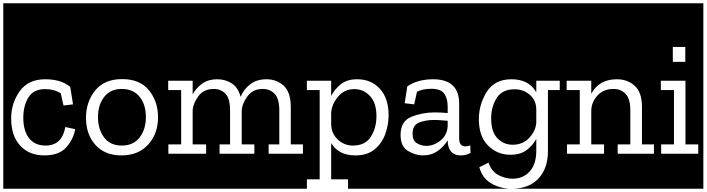

<svg xmlns="http://www.w3.org/2000/svg" viewBox="-32 -937 4306 1170"><path d="M-12 213V-917H469V213ZM426 -150 366 -163Q346 -50 246 -50Q180 -50 145 -95Q110 -140 110 -220Q110 -292 141 -343Q172 -394 243 -394Q298 -394 338 -369L355 -294L413 -301L396 -408Q362 -434 325 -444Q288 -454 244 -454Q140 -454 88 -381Q36 -308 36 -216Q36 -109 91 -49.5Q146 10 238 10Q330 10 373.5 -41Q417 -92 426 -150Z M445 213V-917H978V213ZM712 -455Q604 -455 548 -385.5Q492 -316 492 -219Q492 -118 549.5 -54Q607 10 708 10Q811 10 871 -56Q931 -122 931 -223Q931 -318 876 -386.5Q821 -455 712 -455ZM710 -50Q639 -50 602 -100Q565 -150 565 -223Q565 -297 602.5 -346Q640 -395 710 -395Q780 -395 818.5 -347.5Q857 -300 857 -224Q857 -149 819 -99.5Q781 -50 710 -50Z M954 213V-917H1838V213ZM1605 0H1818V-57H1740V-285Q1740 -374 1697.5 -414Q1655 -454 1591 -454Q1533 -454 1493.5 -424Q1454 -394 1434 -347Q1420 -402 1381.5 -428Q1343 -454 1291 -454Q1238 -454 1201 -428Q1164 -402 1142 -362V-445H993V-388H1072V-57H994V0H1224V-57H1142V-263Q1144 -306 1176.5 -350.5Q1209 -395 1271 -395Q1314 -395 1342 -366Q1370 -337 1370 -264V-57H1306V0H1518V-57H1441V-261Q1442 -303 1475 -349Q1508 -395 1569 -395Q1613 -395 1641.5 -365.5Q1670 -336 1670 -264V-57H1605Z M1916 156H1837V213H1814V-917H2383V213H2089V156H1986V-65Q2032 10 2133 10Q2206 10 2250.5 -26.5Q2295 -63 2315.5 -119.5Q2336 -176 2336 -235Q2336 -338 2283 -396Q2230 -454 2144 -454Q2082 -454 2044 -423Q2006 -392 1986 -352V-445H1836V-388H1916ZM2262 -229Q2262 -158 2228 -104Q2194 -50 2119 -50Q2064 -50 2025 -88Q1986 -126 1986 -182V-248Q1988 -299 2027 -346.5Q2066 -394 2126 -394Q2184 -394 2223 -351.5Q2262 -309 2262 -229Z M2359 213V-917H2862V213ZM2450 -411 2434 -308 2492 -301 2509 -378Q2546 -396 2595 -396Q2655 -396 2675.5 -366Q2696 -336 2696 -288V-248Q2678 -250 2657.5 -251Q2637 -252 2617 -252Q2542 -252 2475.5 -225.5Q2409 -199 2409 -115Q2409 -44 2454.5 -17Q2500 10 2544 10Q2598 10 2636.5 -18Q2675 -46 2696 -82V-80Q2698 10 2777 10Q2808 10 2835 -5L2834 -51Q2821 -45 2804 -45Q2766 -45 2766 -93V-305Q2766 -454 2607 -454Q2563 -454 2524 -444Q2485 -434 2450 -411ZM2696 -167Q2692 -112 2651.5 -80Q2611 -48 2565 -48Q2536 -48 2509 -64Q2482 -80 2482 -123Q2482 -175 2522.5 -190.5Q2563 -206 2613 -206Q2635 -206 2656 -204Q2677 -202 2696 -201Z M2838 213V-917H3407V213H3098Q3198 209 3252.5 147.5Q3307 86 3307 -16V-388H3379V-445H3236V-375Q3191 -454 3085 -454Q2982 -454 2934 -377Q2886 -300 2886 -211Q2886 -106 2942 -50Q2998 6 3077 6Q3140 6 3178 -23Q3216 -52 3236 -91V-19Q3236 64 3195.5 108Q3155 152 3091 152Q3046 152 3004 129Q2962 106 2945 54L2889 82Q2906 146 2957.5 178Q3009 210 3074 213ZM3236 -269V-192Q3234 -142 3194.5 -98.5Q3155 -55 3092 -55Q3037 -55 2999 -94.5Q2961 -134 2961 -216Q2961 -286 2994.5 -339.5Q3028 -393 3104 -393Q3158 -393 3197 -359Q3236 -325 3236 -269Z M3383 213V-917H3977V213ZM3732 0H3957V-57H3880V-285Q3880 -374 3836 -414Q3792 -454 3727 -454Q3619 -454 3571 -366V-445H3421V-388H3501V-57H3423V0H3649V-57H3571V-265Q3573 -316 3609.5 -355.5Q3646 -395 3706 -395Q3751 -395 3780 -365.5Q3809 -336 3809 -264V-57H3732Z M3953 213V-917H4254V213ZM4068 -651V-560H4144V-651ZM3997 0H4223V-57H4145V-445H3995V-388H4075V-57H3997Z"/></svg>

Font: Zilla Slab Highlight
Style: Regular
Weight: 400
Designer: Typotheque Type Foundry
Foundry: Typotheque type foundry
Version: Version 1.1; 2017; ttfautohint (v1.6)